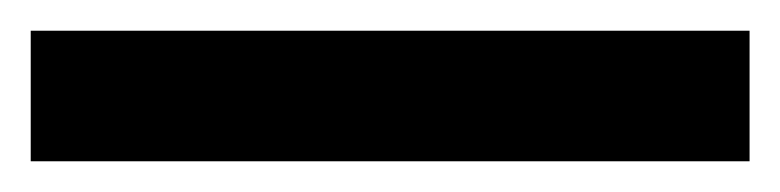

<svg xmlns="http://www.w3.org/2000/svg" viewBox="-22 59 508 125"><path d="M466 164H-2V79H466Z"/></svg>

Font: Noto Sans Khmer SemiCondensed SemiBold
Style: Regular
Weight: 600
Width: 4
Designer: Danh Hong and the Monotype Design Team
Foundry: Monotype Imaging Inc.
Version: Version 2.004; ttfautohint (v1.8.4.7-5d5b)